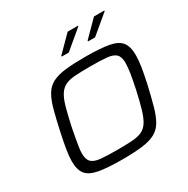

<svg xmlns="http://www.w3.org/2000/svg" viewBox="-197 -1073 1233 1257"><g transform="rotate(-30 419.5 -444.0)"><path d="M373 8Q260 8 196 -4Q132 -16 105.5 -49Q79 -82 79 -146Q79 -182 87 -231.5Q95 -281 109 -346Q129 -439 146 -502Q163 -565 186.5 -604Q210 -643 248 -662.5Q286 -682 346 -689Q406 -696 496 -696Q610 -696 674 -684Q738 -672 764 -638.5Q790 -605 790 -540Q790 -503 782.5 -455Q775 -407 761 -342Q740 -250 722.5 -187.5Q705 -125 682 -86Q659 -47 621 -27Q583 -7 523.5 0.5Q464 8 373 8ZM374 -63Q441 -63 486.5 -66Q532 -69 561 -82.5Q590 -96 609 -125.5Q628 -155 644 -208Q660 -261 678 -344Q691 -406 698.5 -451.5Q706 -497 706 -530Q706 -576 685.5 -596Q665 -616 619 -620.5Q573 -625 495 -625Q426 -625 381 -622Q336 -619 307 -605.5Q278 -592 258.5 -562.5Q239 -533 224 -480Q209 -427 191 -344Q183 -302 176.5 -267.5Q170 -233 166 -205.5Q162 -178 162 -157Q162 -112 183 -92Q204 -72 250.5 -67.5Q297 -63 374 -63ZM564 -774V-780L679 -896H757V-891L617 -774ZM365 -774V-780L480 -896H558V-891L418 -774Z"/></g></svg>

Font: Saira Expanded
Style: Italic
Weight: 400
Width: 7
Italic angle: -12°
Designer: Hector Gatti with collaboration of the Omnibus-Type team
Foundry: Omnibus-Type
Version: Version 1.101